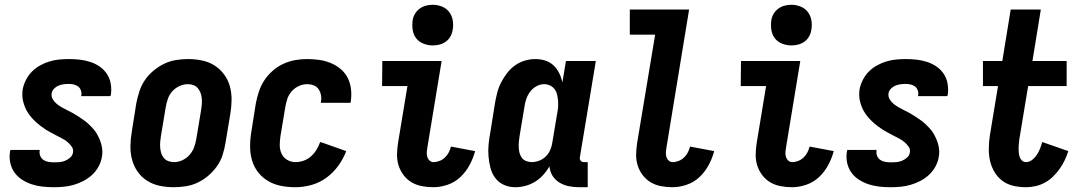

<svg xmlns="http://www.w3.org/2000/svg" viewBox="-20 -775 4540 803"><path d="M205 8Q181 8 158 5.5Q135 3 113.5 -4Q92 -11 73 -23Q54 -35 41 -53Q28 -71 23 -94Q18 -117 22 -141Q22 -142 22.5 -144Q23 -146 24 -148H146V-145Q144 -133 148.5 -122.5Q153 -112 162 -106Q171 -100 182.5 -98Q194 -96 206 -96Q218 -96 229.5 -97Q241 -98 252 -102.5Q263 -107 273 -115.5Q283 -124 285 -136Q288 -150 280.5 -161Q273 -172 263 -180.5Q253 -189 241.5 -195Q230 -201 218.5 -207Q207 -213 195.5 -219Q184 -225 173 -232Q162 -239 152 -246.5Q142 -254 132.5 -262.5Q123 -271 114.5 -280.5Q106 -290 98.5 -301Q91 -312 86 -323.5Q81 -335 77.5 -348Q74 -361 73.5 -374.5Q73 -388 75 -402Q79 -422 89 -441.5Q99 -461 114 -476Q129 -491 148 -501.5Q167 -512 187 -518Q207 -524 227.5 -526Q248 -528 268 -528Q291 -528 313.5 -525.5Q336 -523 357.5 -516Q379 -509 397 -496.5Q415 -484 427 -466Q439 -448 443 -425.5Q447 -403 444 -380Q443 -378 443 -376.5Q443 -375 441 -373H319L320 -375Q322 -386 318.5 -396.5Q315 -407 307 -413Q299 -419 289 -421.5Q279 -424 268 -424Q257 -424 246 -422.5Q235 -421 225 -417Q215 -413 206.5 -404.5Q198 -396 196 -385Q194 -371 201 -359.5Q208 -348 218 -340Q228 -332 239.5 -325.5Q251 -319 262.5 -313.5Q274 -308 285.5 -301.5Q297 -295 307.5 -288Q318 -281 329 -273.5Q340 -266 349 -257.5Q358 -249 367 -239.5Q376 -230 382.5 -219.5Q389 -209 394.5 -197Q400 -185 403.5 -172Q407 -159 408 -145.5Q409 -132 406 -118Q403 -98 392 -78Q381 -58 364.5 -43Q348 -28 328.5 -18Q309 -8 288.5 -2Q268 4 247 6Q226 8 205 8Z M706 8Q676 8 647.5 2Q619 -4 595.5 -19Q572 -34 556 -56.5Q540 -79 532.5 -106.5Q525 -134 525.5 -164Q526 -194 531 -223L550 -343Q555 -368 563 -393Q571 -418 586 -440Q601 -462 622 -479.5Q643 -497 667 -508.5Q691 -520 716.5 -524Q742 -528 767 -528Q797 -528 825.5 -522Q854 -516 877.5 -501Q901 -486 917.5 -463.5Q934 -441 941.5 -413.5Q949 -386 948.5 -356Q948 -326 943 -297L923 -177Q919 -152 911 -127Q903 -102 887.5 -80Q872 -58 851.5 -40.5Q831 -23 807 -11.5Q783 0 757 4Q731 8 706 8ZM708 -97Q726 -97 743 -105Q760 -113 772.5 -127Q785 -141 791.5 -158.5Q798 -176 801 -194L821 -314Q823 -326 824 -338.5Q825 -351 824 -363Q823 -375 819 -386Q815 -397 807.5 -406Q800 -415 789 -419Q778 -423 766 -423Q748 -423 730.5 -415Q713 -407 700.5 -393Q688 -379 682 -361.5Q676 -344 673 -326L653 -206Q651 -194 650 -181.5Q649 -169 650 -157Q651 -145 654.5 -134Q658 -123 665.5 -114Q673 -105 684.5 -101Q696 -97 708 -97Z M1216 8Q1185 8 1156 2.5Q1127 -3 1102 -17.5Q1077 -32 1059.5 -54.5Q1042 -77 1034 -104.5Q1026 -132 1026 -162.5Q1026 -193 1031 -223L1050 -343Q1055 -368 1063 -392.5Q1071 -417 1085.5 -439Q1100 -461 1120.5 -479Q1141 -497 1165 -508Q1189 -519 1214 -523.5Q1239 -528 1264 -528Q1290 -528 1315 -524.5Q1340 -521 1363 -511.5Q1386 -502 1404.5 -486.5Q1423 -471 1434 -449.5Q1445 -428 1448 -402.5Q1451 -377 1447 -351L1446 -345H1322V-348Q1325 -362 1322.5 -376.5Q1320 -391 1312.5 -402Q1305 -413 1292 -418Q1279 -423 1264 -423Q1247 -423 1229.5 -415Q1212 -407 1199.5 -392.5Q1187 -378 1181.5 -361Q1176 -344 1173 -326L1153 -206Q1150 -187 1150 -168Q1150 -149 1157.5 -132.5Q1165 -116 1181 -106.5Q1197 -97 1216 -97Q1233 -97 1250 -103Q1267 -109 1280.5 -121Q1294 -133 1303.5 -148.5Q1313 -164 1319 -181L1335 -176L1428 -143Q1416 -111 1395 -82Q1374 -53 1345.5 -32Q1317 -11 1283 -1.5Q1249 8 1216 8Z M1793 8Q1768 8 1744.5 3.5Q1721 -1 1701.5 -12.5Q1682 -24 1668 -42.5Q1654 -61 1647 -83Q1640 -105 1640.5 -129.5Q1641 -154 1645 -179L1684 -415H1578L1579 -520H1827L1768 -162Q1766 -151 1765 -141Q1764 -131 1766.5 -121Q1769 -111 1776 -104Q1783 -97 1793 -97Q1806 -97 1818.5 -102Q1831 -107 1841 -116.5Q1851 -126 1857 -138Q1863 -150 1866 -162L1967 -143Q1959 -113 1944 -85Q1929 -57 1906 -35Q1883 -13 1852.5 -2.5Q1822 8 1793 8ZM1790 -585Q1770 -585 1751 -592.5Q1732 -600 1720.5 -615Q1709 -630 1706 -650Q1703 -670 1706 -691Q1708 -705 1716 -718Q1724 -731 1736 -739.5Q1748 -748 1762 -751.5Q1776 -755 1790 -755Q1810 -755 1828.5 -747.5Q1847 -740 1858.5 -725Q1870 -710 1873.5 -690Q1877 -670 1873 -649Q1871 -635 1863.5 -622Q1856 -609 1844 -600.5Q1832 -592 1818 -588.5Q1804 -585 1790 -585Z M2135 8Q2109 8 2087 -2Q2065 -12 2051 -31Q2037 -50 2031 -73.5Q2025 -97 2023 -122Q2021 -147 2023.5 -172.5Q2026 -198 2031 -223L2050 -343Q2054 -365 2059.5 -387Q2065 -409 2075.5 -429.5Q2086 -450 2100.5 -469Q2115 -488 2134 -501.5Q2153 -515 2175 -521.5Q2197 -528 2219 -528Q2241 -528 2261 -521.5Q2281 -515 2295.5 -501Q2310 -487 2319 -468.5Q2328 -450 2332 -430L2347 -520H2472L2405 -116Q2404 -108 2409 -102.5Q2414 -97 2421 -97H2438V8H2403Q2381 8 2360 4Q2339 0 2320.5 -11Q2302 -22 2291 -39.5Q2280 -57 2278 -79Q2267 -60 2251.5 -43Q2236 -26 2217 -14.5Q2198 -3 2176.5 2.5Q2155 8 2135 8ZM2204 -97Q2219 -97 2235 -103Q2251 -109 2263 -121Q2275 -133 2281.5 -148.5Q2288 -164 2290 -179L2310 -299Q2313 -313 2314 -326.5Q2315 -340 2314 -353Q2313 -366 2310 -379Q2307 -392 2299.5 -402Q2292 -412 2280.5 -417.5Q2269 -423 2255 -423Q2239 -423 2223 -414Q2207 -405 2196.5 -390.5Q2186 -376 2180.5 -359.5Q2175 -343 2173 -326L2153 -206Q2151 -194 2150 -182Q2149 -170 2149.5 -158Q2150 -146 2153 -135Q2156 -124 2162.5 -115Q2169 -106 2180.5 -101.5Q2192 -97 2204 -97Z M2793 8Q2768 8 2744.5 3.5Q2721 -1 2701.5 -12.5Q2682 -24 2668 -42.5Q2654 -61 2647 -83Q2640 -105 2640.5 -129.5Q2641 -154 2645 -179L2720 -630H2614V-735H2862L2768 -162Q2766 -151 2765 -141Q2764 -131 2766.5 -121Q2769 -111 2776 -104Q2783 -97 2793 -97Q2806 -97 2818.5 -102Q2831 -107 2841 -116.5Q2851 -126 2857 -138Q2863 -150 2866 -162L2967 -143Q2959 -113 2944 -85Q2929 -57 2906 -35Q2883 -13 2852.5 -2.5Q2822 8 2793 8Z M3293 8Q3268 8 3244.5 3.5Q3221 -1 3201.5 -12.5Q3182 -24 3168 -42.5Q3154 -61 3147 -83Q3140 -105 3140.5 -129.5Q3141 -154 3145 -179L3184 -415H3078L3079 -520H3327L3268 -162Q3266 -151 3265 -141Q3264 -131 3266.5 -121Q3269 -111 3276 -104Q3283 -97 3293 -97Q3306 -97 3318.5 -102Q3331 -107 3341 -116.5Q3351 -126 3357 -138Q3363 -150 3366 -162L3467 -143Q3459 -113 3444 -85Q3429 -57 3406 -35Q3383 -13 3352.5 -2.5Q3322 8 3293 8ZM3290 -585Q3270 -585 3251 -592.5Q3232 -600 3220.5 -615Q3209 -630 3206 -650Q3203 -670 3206 -691Q3208 -705 3216 -718Q3224 -731 3236 -739.5Q3248 -748 3262 -751.5Q3276 -755 3290 -755Q3310 -755 3328.5 -747.5Q3347 -740 3358.5 -725Q3370 -710 3373.5 -690Q3377 -670 3373 -649Q3371 -635 3363.5 -622Q3356 -609 3344 -600.5Q3332 -592 3318 -588.5Q3304 -585 3290 -585Z M3705 8Q3681 8 3658 5.5Q3635 3 3613.5 -4Q3592 -11 3573 -23Q3554 -35 3541 -53Q3528 -71 3523 -94Q3518 -117 3522 -141Q3522 -142 3522.5 -144Q3523 -146 3524 -148H3646V-145Q3644 -133 3648.5 -122.5Q3653 -112 3662 -106Q3671 -100 3682.5 -98Q3694 -96 3706 -96Q3718 -96 3729.5 -97Q3741 -98 3752 -102.5Q3763 -107 3773 -115.5Q3783 -124 3785 -136Q3788 -150 3780.5 -161Q3773 -172 3763 -180.5Q3753 -189 3741.5 -195Q3730 -201 3718.5 -207Q3707 -213 3695.5 -219Q3684 -225 3673 -232Q3662 -239 3652 -246.5Q3642 -254 3632.5 -262.5Q3623 -271 3614.5 -280.5Q3606 -290 3598.5 -301Q3591 -312 3586 -323.5Q3581 -335 3577.5 -348Q3574 -361 3573.5 -374.5Q3573 -388 3575 -402Q3579 -422 3589 -441.5Q3599 -461 3614 -476Q3629 -491 3648 -501.5Q3667 -512 3687 -518Q3707 -524 3727.5 -526Q3748 -528 3768 -528Q3791 -528 3813.5 -525.5Q3836 -523 3857.5 -516Q3879 -509 3897 -496.5Q3915 -484 3927 -466Q3939 -448 3943 -425.5Q3947 -403 3944 -380Q3943 -378 3943 -376.5Q3943 -375 3941 -373H3819L3820 -375Q3822 -386 3818.5 -396.5Q3815 -407 3807 -413Q3799 -419 3789 -421.5Q3779 -424 3768 -424Q3757 -424 3746 -422.5Q3735 -421 3725 -417Q3715 -413 3706.5 -404.5Q3698 -396 3696 -385Q3694 -371 3701 -359.5Q3708 -348 3718 -340Q3728 -332 3739.5 -325.5Q3751 -319 3762.5 -313.5Q3774 -308 3785.5 -301.5Q3797 -295 3807.5 -288Q3818 -281 3829 -273.5Q3840 -266 3849 -257.5Q3858 -249 3867 -239.5Q3876 -230 3882.5 -219.5Q3889 -209 3894.5 -197Q3900 -185 3903.5 -172Q3907 -159 3908 -145.5Q3909 -132 3906 -118Q3903 -98 3892 -78Q3881 -58 3864.5 -43Q3848 -28 3828.5 -18Q3809 -8 3788.5 -2Q3768 4 3747 6Q3726 8 3705 8Z M4271 8Q4243 8 4217.5 2Q4192 -4 4172 -19Q4152 -34 4139 -56Q4126 -78 4120.5 -103Q4115 -128 4115.5 -155Q4116 -182 4120 -209L4154 -415H4091V-520H4172L4207 -735H4333L4298 -520H4441V-415H4280L4243 -192Q4242 -182 4241 -172.5Q4240 -163 4240 -153.5Q4240 -144 4241 -135Q4242 -126 4245 -117.5Q4248 -109 4255 -103Q4262 -97 4271 -97Q4285 -97 4297 -106.5Q4309 -116 4317 -128.5Q4325 -141 4330 -154Q4335 -167 4339 -181L4448 -143Q4442 -124 4433 -105Q4424 -86 4411.5 -68.5Q4399 -51 4383.5 -36Q4368 -21 4349.5 -11Q4331 -1 4310.5 3.5Q4290 8 4271 8Z"/></svg>

Font: Iosevka Curly Extrabold
Style: Italic
Weight: 800
Italic angle: -9°
Monospace: yes
Designer: Belleve Invis
Foundry: Belleve Invis
Version: Version 22.1.2; ttfautohint (v1.8.4)